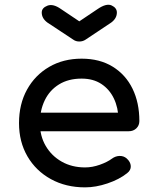

<svg xmlns="http://www.w3.org/2000/svg" viewBox="-20 -804 661 828"><path d="M347 4Q264 4 199.5 -31.5Q135 -67 98.5 -129.5Q62 -192 62 -273Q62 -355 96.5 -417.5Q131 -480 192 -515.5Q253 -551 332 -551Q410 -551 466 -516.5Q522 -482 551.5 -421.5Q581 -361 581 -282Q581 -263 568 -250.5Q555 -238 535 -238H132V-318H532L491 -290Q490 -340 471 -379.5Q452 -419 417 -442Q382 -465 332 -465Q275 -465 234.5 -440Q194 -415 173 -371.5Q152 -328 152 -273Q152 -218 177 -175Q202 -132 246 -107Q290 -82 347 -82Q378 -82 410.5 -93.5Q443 -105 463 -120Q478 -131 495.5 -131.5Q513 -132 526 -121Q543 -106 544 -88Q545 -70 528 -57Q494 -30 443.5 -13Q393 4 347 4ZM322 -625Q307 -625 296 -633L184 -707Q160 -725 160 -750Q160 -770 184.5 -779.5Q209 -789 243 -765L322 -712L401 -765Q439 -791 461.5 -780.5Q484 -770 484 -750Q484 -725 460 -707L349 -633Q337 -625 322 -625Z"/></svg>

Font: Comfortaa
Style: Bold
Weight: 700
Designer: Johan Aakerlund
Foundry: Johan Aakerlund
Version: Version 3.104; ttfautohint (v1.8.1.43-b0c9)